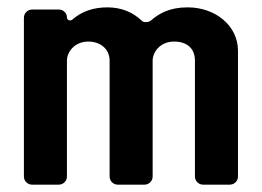

<svg xmlns="http://www.w3.org/2000/svg" viewBox="-20 -502 712 522"><path d="M272 -482C234 -482 202 -471 177 -449C172 -444 162 -447 162 -454V-455C162 -466 152 -476 141 -476H67C55 -476 45 -466 45 -454V-22C45 -10 55 0 67 0H140C152 0 162 -10 162 -22V-337C162 -361 183 -389 220 -389C254 -389 278 -368 278 -337V-22C278 -10 288 0 300 0H373C385 0 395 -10 395 -22V-337C395 -361 416 -389 453 -389C489 -389 510 -370 510 -337V-22C510 -10 520 0 532 0H605C617 0 627 -10 627 -22V-364C627 -432 566 -482 490 -482C442 -482 413 -466 390 -446C384 -441 370 -440 365 -446C342 -468 311 -482 272 -482Z"/></svg>

Font: DIN Rundschrift
Style: Breit
Weight: 400
Width: 7
Version: Version 1.027